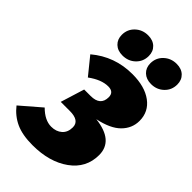

<svg xmlns="http://www.w3.org/2000/svg" viewBox="-326 -1054 1176 1176"><g transform="rotate(45 262.0 -466.5)"><path d="M201 -756Q159 -756 134 -780Q109 -804 109 -843Q109 -891 143 -923Q177 -955 226 -955Q268 -955 293 -931Q318 -907 318 -868Q318 -820 284.5 -788Q251 -756 201 -756ZM449 -756Q407 -756 381.5 -780Q356 -804 356 -843Q356 -891 390 -923Q424 -955 473 -955Q515 -955 540 -931Q565 -907 565 -868Q565 -820 531.5 -788Q498 -756 449 -756ZM326 -719Q433 -719 496 -672.5Q559 -626 559 -547Q559 -483 512 -435.5Q465 -388 364 -367Q532 -348 532 -224Q532 -112 439 -45Q346 22 200 22Q112 22 55.5 -4Q-1 -30 -41 -81L90 -194Q145 -139 201 -139Q244 -139 271 -163Q298 -187 298 -230Q298 -288 214 -288H135L183 -443H239Q323 -443 323 -516Q323 -561 274 -561Q215 -561 147 -511L57 -622Q172 -719 326 -719Z"/></g></svg>

Font: Fira Sans Ultra
Style: Italic
Weight: 950
Italic angle: -8°
Designer: Carrois Corporate & Edenspiekermann AG
Foundry: Carrois Corporate GbR & Edenspiekermann AG
Version: Version 4.203;PS 004.203;hotconv 1.0.88;makeotf.lib2.5.64775